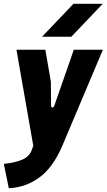

<svg xmlns="http://www.w3.org/2000/svg" viewBox="-49 -770 558 1004"><path d="M-3 214 -29 87Q24 82 64.5 66Q105 50 118 12L125 -8L37 -510H188L217 -343L218 -217Q218 -208 225 -208Q232 -208 235 -217L337 -510H489L277 -8Q228 107 155.5 159Q83 211 -3 214ZM171 -578 335 -750H488L324 -578Z"/></svg>

Font: Finlandica
Style: Italic
Weight: 400
Italic angle: -8°
Designer: Niklas Ekholm, Juho Hiilivirta, Jaakko Suomalainen
Foundry: Helsinki Type Studio
Version: Version 1.064